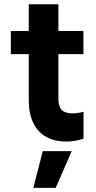

<svg xmlns="http://www.w3.org/2000/svg" viewBox="-20 -649 449 899"><path d="M30.8 -503.9H370.6V-395.5H30.8ZM114.7 -179.2V-628.9H253.4V-187Q253.4 -150.9 269 -134.5Q284.7 -118.2 319.3 -118.2Q344.2 -118.2 371.1 -125.5V0Q332.5 13.7 291 13.7Q234.9 13.7 195.3 -8.8Q155.8 -31.2 135.3 -74.5Q114.7 -117.7 114.7 -179.2ZM240.7 230.5H136.2L180.2 58.6H315.9Z"/></svg>

Font: Wanted Sans Variable
Style: Regular
Weight: 400
Designer: Original Design by Kil Hyung-jin and Kang Hanbin, Wanted Lab, Inc; Hangeul from Source Han Sans by Jang Soo-young and Ka
Foundry: Wanted Lab, Inc.
Version: Version 1.003;Glyphs 3.2 (3227)